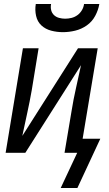

<svg xmlns="http://www.w3.org/2000/svg" viewBox="-20 -760 540 955"><path d="M293 -600Q263 -600 234.5 -607.5Q206 -615 186 -633.5Q166 -652 159.5 -681Q153 -710 158 -740H234Q231 -724 234.5 -709.5Q238 -695 248.5 -685Q259 -675 274 -671Q289 -667 304 -667Q320 -667 336 -671Q352 -675 365.5 -685Q379 -695 387.5 -709.5Q396 -724 398 -740H474Q469 -710 453.5 -681Q438 -652 411.5 -633.5Q385 -615 354 -607.5Q323 -600 293 -600ZM365 175H282L364 0H301L336 -208Q345 -265 358 -322Q371 -379 383 -436L106 0H8L94 -520H172L138 -312Q128 -255 115.5 -198Q103 -141 91 -84L368 -520H466L391 -70H479Z"/></svg>

Font: Iosevka SS04 Oblique
Style: Regular
Weight: 400
Italic angle: -9°
Monospace: yes
Designer: Belleve Invis
Foundry: Belleve Invis
Version: Version 19.0.0; ttfautohint (v1.8.4)